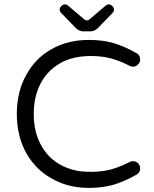

<svg xmlns="http://www.w3.org/2000/svg" viewBox="-20 -873 719 897"><path d="M367.2 -726.6H404.3Q421.9 -726.6 438.5 -743.2L505.9 -812.5Q512.7 -820.3 512.7 -829.1Q512.7 -836.9 504.9 -844.7Q497.1 -852.5 488.3 -852.5Q479.5 -852.5 473.6 -846.7L397.5 -782.2Q392.6 -777.3 386.7 -777.3Q380.9 -777.3 374 -782.2L297.9 -846.7Q292 -852.5 283.2 -852.5Q274.4 -852.5 266.6 -844.7Q258.8 -836.9 258.8 -828.6Q258.8 -820.3 265.6 -812.5L333 -743.2Q349.6 -726.6 367.2 -726.6ZM600.6 -120.1Q591.8 -120.1 585.9 -116.2Q523.4 -84 469.7 -75.2Q439.5 -70.3 408.2 -70.3Q377 -70.3 351.6 -73.2Q266.6 -86.9 210.9 -141.6Q185.5 -168 168 -202.1Q137.7 -260.7 137.7 -340.8Q137.7 -420.9 168.9 -481.4Q200.2 -542 259.3 -576.7Q318.4 -611.3 404.3 -611.3Q457 -611.3 498.5 -600.1Q540 -588.9 585.9 -565.4Q591.8 -561.5 600.6 -561.5Q615.2 -561.5 625 -571.8Q634.8 -582 634.8 -593.8Q634.8 -605.5 631.3 -610.8Q627.9 -616.2 625 -620.1Q622.1 -623 615.2 -626Q560.5 -657.2 509.8 -671.9Q459 -686.5 395.5 -686.5Q273.4 -686.5 186.5 -621.1Q135.7 -583 103.5 -524.4Q58.6 -445.3 58.6 -341.3Q58.6 -237.3 102.5 -158.2Q154.3 -65.4 254.9 -22.5Q318.4 4.9 395.5 4.9Q459 4.9 509.8 -9.8Q560.5 -24.4 615.2 -55.7Q621.1 -58.6 625 -62.5Q634.8 -72.3 634.8 -86.4Q634.8 -100.6 625 -110.4Q615.2 -120.1 600.6 -120.1Z"/></svg>

Font: FakePearl
Style: Light
Weight: 350
Version: Version 1.2